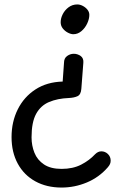

<svg xmlns="http://www.w3.org/2000/svg" viewBox="-20 -566 572 864"><path d="M257 278Q190 278 139 250Q88 222 60 170.5Q32 119 32 51Q32 -18 60 -74Q88 -130 139.5 -163.5Q191 -197 262 -199L268 -283Q268 -304 282 -314Q296 -324 312 -324Q329 -324 343 -314Q357 -304 355 -283L346 -166Q344 -140 328.5 -133Q313 -126 290 -125Q239 -123 201 -107Q163 -91 142.5 -53.5Q122 -16 122 52Q122 89 135 121.5Q148 154 178 174Q208 194 257 194Q308 194 345 175Q382 156 408 128Q421 115 436 115Q453 115 465.5 127Q478 139 478 157Q478 165 475 172Q472 179 465 187Q426 232 371 255Q316 278 257 278ZM310 -412Q299 -412 285.5 -419Q272 -426 262.5 -438Q253 -450 253 -466Q253 -484 262.5 -502.5Q272 -521 289 -533.5Q306 -546 328 -546Q340 -546 352.5 -539.5Q365 -533 373.5 -522.5Q382 -512 382 -499Q382 -481 372.5 -460.5Q363 -440 346.5 -426Q330 -412 310 -412Z"/></svg>

Font: Playpen Sans Hebrew
Style: Regular
Weight: 400
Designer: Tom Grace, Laura Meseguer, Veronika Burian, José Scaglione
Foundry: TypeTogether
Version: Version 2.000